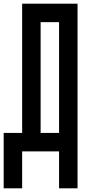

<svg xmlns="http://www.w3.org/2000/svg" viewBox="-20 -920 540 1040"><path d="M0 -200H100V-900H400V100H300V-100H100V100H0ZM200 -200H300V-800H200Z"/></svg>

Font: GalmuriMono9 Regular
Style: Regular
Weight: 400
Designer: Lee Minseo (quiple)
Version: Version 2.399;hotconv 1.1.1;makeotfexe 2.6.0 DEVELOPMENT